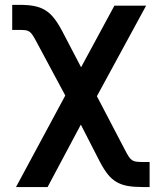

<svg xmlns="http://www.w3.org/2000/svg" viewBox="-20 -569 650 794"><path d="M250 -174 132.8 -392.4Q122.9 -411.2 116.1 -421.9Q109.4 -432.5 102.3 -437.7Q95.2 -442.8 85.4 -444.1Q75.6 -445.3 59.3 -445.3H30.5V-549H59.3Q95.2 -549 120.7 -544.2Q146.3 -539.4 166.4 -527.3Q186.4 -515.3 202.9 -494.5Q219.5 -473.7 236.5 -441.8L315.3 -290.8L453.1 -545.5H584.2L380.7 -171.2L497.2 51.8Q506 68.9 512.6 78.8Q519.2 88.8 526.6 93.6Q534.1 98.4 544.2 99.6Q554.3 100.9 570.3 100.9H598.7V204.5H570.3Q534.8 204.5 508.9 200.1Q483 195.7 462.7 184.1Q442.5 172.6 426.3 152.5Q410.2 132.5 393.5 100.9L314.3 -53.6L176.8 204.5H46.2Z"/></svg>

Font: Interop SemBd
Style: Regular
Weight: 600
Designer: Rasmus Andersson, Google, Jang Haemin
Foundry: jhaemin
Version: Version 1.008